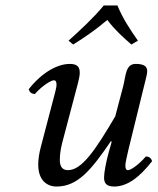

<svg xmlns="http://www.w3.org/2000/svg" viewBox="-20 -673 577 703"><path d="M506 -352C510 -370 519 -400 519 -412C519 -429 509 -439 477 -439C439 -439 441 -395 431 -357L402 -247C328 -121 279 -50 229 -50C211 -50 199 -60 199 -87C199 -103 201 -124 208 -151L251 -314C259 -346 272 -387 272 -406C272 -425 266 -439 236 -439C188 -439 131 -405 85 -346C88 -337 94 -329 108 -329C134 -359 167 -379 177 -379C184 -379 187 -374 187 -362C187 -353 181 -331 174 -305L130 -137C123 -111 120 -89 120 -70C120 -13 152 10 187 10C265 10 315 -52 386 -156L389 -154L378 -115C369 -83 361 -42 361 -23C361 -4 368 10 398 10C446 10 491 -24 537 -83C534 -92 528 -100 514 -100C488 -70 459 -50 449 -50C442 -50 439 -55 439 -67C439 -76 444 -98 450 -124ZM410 -653H360C322 -607 275 -564 231 -524L248 -510C291 -537 328 -562 373 -600C400 -564 428 -539 461 -510L485 -524C457 -564 429 -606 410 -653Z"/></svg>

Font: Libertinus Serif
Style: Italic
Weight: 400
Italic angle: -12°
Designer: Philipp H. Poll, Khaled Hosny
Foundry: Caleb Maclennan
Version: Version 7.050;RELEASE